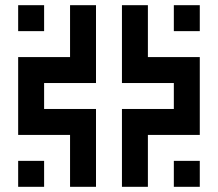

<svg xmlns="http://www.w3.org/2000/svg" viewBox="-20 -720 840 740"><path d="M250 -500H50V-200H250V0H350V-300H150V-400H350V-700H250ZM50 -700V-600H150V-700ZM550 -700H450V-400H650V-300H450V0H550V-200H750V-500H550ZM650 -600H750V-700H650ZM150 0V-100H50V0ZM750 0V-100H650V0Z"/></svg>

Font: Mourier
Style: Regular
Weight: 400
Designer: Eric Mourier
Foundry: Velvetyne Type Foundry
Version: Version 2.000;hotconv 1.0.109;makeotfexe 2.5.65596